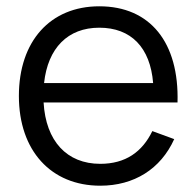

<svg xmlns="http://www.w3.org/2000/svg" viewBox="-20 -575 624 610"><path d="M298.5 -54.5C192.5 -54.5 125.5 -126.5 118.5 -249.5H544C549.5 -439.5 457.5 -555 295.5 -555C140 -555 40 -444.5 40 -270C40 -96.5 142 15 298.5 15C406 15 490.5 -38 533.5 -133L464 -158.5C432 -92.5 379 -54.5 298.5 -54.5ZM120 -311C132 -422.5 195.5 -487 295.5 -487C396.5 -487 457.5 -424 466.5 -311Z"/></svg>

Font: Vela Sans
Style: Regular
Weight: 400
Designer: Principal design: Mikhail Sharanda - project Manrope.
Design modification: Ravid Balaliev
Foundry: Mikhail Sharanda
Version: Version 1.001